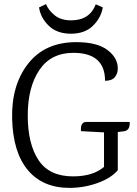

<svg xmlns="http://www.w3.org/2000/svg" viewBox="-20 -899 667 934"><path d="M401 -306H611V-298Q611 -263 580 -260L555 -257H553V-71Q520 -32 454 -8.5Q388 15 318 15Q188 15 115.5 -71.5Q43 -158 39 -321.5Q35 -485 117 -589.5Q199 -694 351 -694Q452 -694 502.5 -656Q553 -618 553 -566Q553 -541 538.5 -523.5Q524 -506 491 -506Q491 -642 337 -642Q228 -642 171.5 -558.5Q115 -475 115 -337Q115 -199 167.5 -120Q220 -41 335 -41Q432 -41 486 -87V-255L374 -261Q370 -306 401 -306ZM170 -863 204 -879Q215 -850 245.5 -825Q276 -800 326 -800Q416 -800 446 -878L480 -863Q472 -813 432.5 -774Q393 -735 325 -735Q257 -735 217 -774Q177 -813 170 -863Z"/></svg>

Font: Karma
Style: Regular
Weight: 400
Designer: Joana Correia
Foundry: Indian Type Foundry
Version: Version 1.202;PS 1.0;hotconv 1.0.78;makeotf.lib2.5.61930; tt